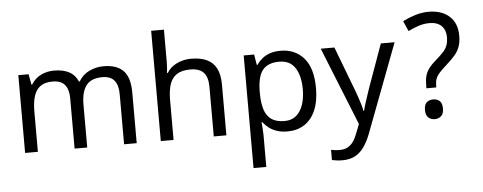

<svg xmlns="http://www.w3.org/2000/svg" viewBox="-59 -919 3314 1318"><g transform="rotate(-5 1598.0 -260.0)"><path d="M673 -546Q764 -546 809 -499.5Q854 -453 854 -349V0H767V-345Q767 -408 740.5 -440Q714 -472 658 -472Q580 -472 546.5 -427Q513 -382 513 -296V0H426V-345Q426 -387 414 -415.5Q402 -444 378 -458Q354 -472 316 -472Q262 -472 231 -449.5Q200 -427 186.5 -384Q173 -341 173 -278V0H85V-536H156L169 -463H174Q191 -491 215.5 -509.5Q240 -528 270 -537Q300 -546 332 -546Q394 -546 435.5 -524Q477 -502 496 -456H501Q528 -502 574.5 -524Q621 -546 673 -546Z M1108 -537Q1108 -518 1106.5 -498Q1105 -478 1103 -462H1109Q1126 -490 1152 -508Q1178 -526 1210 -535.5Q1242 -545 1276 -545Q1341 -545 1384.5 -524.5Q1428 -504 1450 -461Q1472 -418 1472 -349V0H1385V-343Q1385 -408 1356 -440Q1327 -472 1265 -472Q1205 -472 1171 -449.5Q1137 -427 1122.5 -383.5Q1108 -340 1108 -277V0H1020V-760H1108Z M1893 -546Q1992 -546 2052.5 -477Q2113 -408 2113 -269Q2113 -178 2085.5 -115.5Q2058 -53 2008.5 -21.5Q1959 10 1892 10Q1851 10 1819 -1Q1787 -12 1764.5 -29.5Q1742 -47 1726 -68H1720Q1722 -51 1724 -25Q1726 1 1726 20V240H1638V-536H1710L1722 -463H1726Q1742 -486 1764.5 -505Q1787 -524 1818.5 -535Q1850 -546 1893 -546ZM1877 -472Q1823 -472 1790 -451.5Q1757 -431 1742 -390Q1727 -349 1726 -286V-269Q1726 -203 1740 -157Q1754 -111 1787.5 -87Q1821 -63 1879 -63Q1928 -63 1959.5 -90Q1991 -117 2006.5 -163.5Q2022 -210 2022 -270Q2022 -362 1986.5 -417Q1951 -472 1877 -472Z M2169 -536H2263L2379 -231Q2389 -204 2397.5 -179Q2406 -154 2413 -130.5Q2420 -107 2424 -85H2428Q2434 -110 2447 -150.5Q2460 -191 2474 -232L2583 -536H2678L2447 74Q2428 124 2402.5 161.5Q2377 199 2340.5 219.5Q2304 240 2252 240Q2228 240 2210 237.5Q2192 235 2179 232V162Q2190 164 2205.5 166Q2221 168 2238 168Q2269 168 2291.5 156.5Q2314 145 2330 123.5Q2346 102 2357 73L2385 2Z M2868 -202V-220Q2868 -258 2875 -285.5Q2882 -313 2900.5 -338Q2919 -363 2951 -390Q2982 -417 3001.5 -438Q3021 -459 3030 -483Q3039 -507 3039 -541Q3039 -588 3010.5 -617Q2982 -646 2928 -646Q2888 -646 2851 -633.5Q2814 -621 2780 -604L2749 -675Q2789 -695 2835 -709.5Q2881 -724 2928 -724Q3019 -724 3071.5 -676Q3124 -628 3124 -542Q3124 -499 3112.5 -467Q3101 -435 3077.5 -408Q3054 -381 3019 -350Q2986 -321 2968 -300.5Q2950 -280 2943 -260Q2936 -240 2936 -211V-202ZM2907 14Q2881 14 2863 -2Q2845 -18 2845 -54Q2845 -92 2863 -107Q2881 -122 2907 -122Q2933 -122 2951 -107Q2969 -92 2969 -54Q2969 -18 2951 -2Q2933 14 2907 14Z"/></g></svg>

Font: hexuhindi05
Style: Book
Weight: 400
Designer: Jelle Bosma - Monotype Design Team
Foundry: Monotype Imaging Inc.
Version: Version 2.003